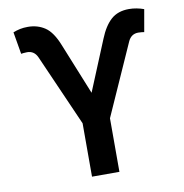

<svg xmlns="http://www.w3.org/2000/svg" viewBox="-82 -815 856 892"><g transform="rotate(-10 346.0 -368.5)"><path d="M409.8 0H280.5V-251.8L132.1 -588.8Q117.5 -621.8 83.5 -621.8Q76.7 -621.8 67.3 -620.9Q57.9 -620 55.4 -619.3L37.6 -723.7Q53.6 -730.1 70.5 -733.7Q87.4 -737.2 107.2 -737.2Q153.1 -737.2 188 -713.8Q223 -690.3 248.6 -625.4L346.2 -384.2L444.2 -621.8Q467.3 -679.3 499.6 -708.3Q532 -737.2 584.2 -737.2Q602.6 -737.2 620.4 -733.8Q638.1 -730.5 654.5 -724.4L636 -619.3Q633.5 -620 624.3 -620.9Q615.1 -621.8 608 -621.8Q574.6 -621.8 559.7 -588.8L409.8 -252.8Z"/></g></svg>

Font: Linik Sans SemiBold
Style: Regular
Weight: 600
Designer: Rasmus Andersson (font), Cristiano Sobral (main changes)
Foundry: rsms
Version: Version 3.018;June 1, 2022;FontCreator 14.0.0.2814 64-bit; t